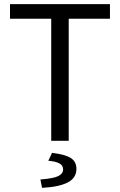

<svg xmlns="http://www.w3.org/2000/svg" viewBox="-20 -676 576 922"><path d="M226 0V-586H28V-656H508V-586H310V0ZM182 226 174 186Q237 181 260 169.5Q283 158 283 138Q283 118 265 108.5Q247 99 212 96L230 58Q295 66 321 83.5Q347 101 347 135Q347 179 304.5 200.5Q262 222 182 226Z"/></svg>

Font: CV Source Sans
Style: Regular
Weight: 400
Designer: Paul D. Hunt
Foundry: Adobe Systems Incorporated
Version: Version 3.001